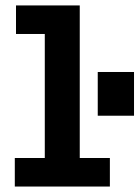

<svg xmlns="http://www.w3.org/2000/svg" viewBox="-20 -683 511 703"><path d="M34.2 0V-104.5H144V-558.6H38.6V-663.1H272V-104.5H382.3V0ZM337.9 -259.3V-419.4H470.7V-259.3Z"/></svg>

Font: Anaheim
Style: Bold
Weight: 700
Version: Version 2.001